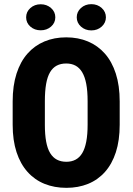

<svg xmlns="http://www.w3.org/2000/svg" viewBox="-20 -902 644 932"><path d="M561 -409.7V-296.4Q561 -220.7 542.5 -163.3Q523.9 -106 489.5 -67.4Q455.1 -28.8 407.5 -9.5Q359.9 9.8 302.2 9.8Q244.1 9.8 196.3 -9.5Q148.4 -28.8 113.8 -67.4Q79.1 -106 60.3 -163.3Q41.5 -220.7 41.5 -296.4V-409.7Q41.5 -486.3 60.3 -544.7Q79.1 -603 113.5 -641.8Q147.9 -680.7 195.6 -700.7Q243.2 -720.7 301.3 -720.7Q359.4 -720.7 407 -700.7Q454.6 -680.7 489 -641.8Q523.4 -603 542.2 -544.7Q561 -486.3 561 -409.7ZM405.3 -296.4V-410.6Q405.3 -460 398.7 -494.6Q392.1 -529.3 378.9 -551.3Q365.7 -573.2 346.4 -583.5Q327.1 -593.8 301.3 -593.8Q274.9 -593.8 255.4 -583.5Q235.8 -573.2 222.9 -551.3Q210 -529.3 203.9 -494.6Q197.8 -460 197.8 -410.6V-296.4Q197.8 -248.5 204.1 -214.4Q210.4 -180.2 223.6 -158.7Q236.8 -137.2 256.3 -127Q275.9 -116.7 302.2 -116.7Q327.6 -116.7 346.9 -127Q366.2 -137.2 379.2 -158.7Q392.1 -180.2 398.7 -214.4Q405.3 -248.5 405.3 -296.4ZM106.9 -817.9Q106.9 -844.7 127.4 -863Q147.9 -881.3 177.7 -881.3Q207 -881.3 227.8 -863Q248.5 -844.7 248.5 -817.9Q248.5 -791 227.8 -772.9Q207 -754.9 177.7 -754.9Q147.9 -754.9 127.4 -772.9Q106.9 -791 106.9 -817.9ZM352.5 -817.9Q352.5 -844.7 373 -863.3Q393.6 -881.8 423.3 -881.8Q453.1 -881.8 473.6 -863.3Q494.1 -844.7 494.1 -817.9Q494.1 -791.5 473.6 -772.9Q453.1 -754.4 423.3 -754.4Q393.6 -754.4 373 -772.9Q352.5 -791.5 352.5 -817.9Z"/></svg>

Font: Roboto Condensed ExtraBold
Style: Regular
Weight: 800
Designer: Christian Robertson
Foundry: Google
Version: Version 3.008; 2023